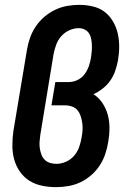

<svg xmlns="http://www.w3.org/2000/svg" viewBox="-20 -763 540 791"><path d="M211 8Q181 8 152.5 2Q124 -4 101 -18.5Q78 -33 62 -56Q46 -79 38.5 -106Q31 -133 31 -163Q31 -193 35 -222L91 -557Q95 -582 103.5 -606.5Q112 -631 127 -653.5Q142 -676 162.5 -693.5Q183 -711 207 -722.5Q231 -734 256.5 -738.5Q282 -743 307 -743Q335 -743 362.5 -736.5Q390 -730 410.5 -714.5Q431 -699 445 -675.5Q459 -652 465 -625.5Q471 -599 471 -571Q471 -543 466 -514Q462 -493 455 -472Q448 -451 435 -432Q422 -413 403.5 -398.5Q385 -384 365 -375Q387 -361 402 -338.5Q417 -316 424 -290Q431 -264 431 -236Q431 -208 426 -179Q422 -154 414 -129.5Q406 -105 391.5 -82.5Q377 -60 356.5 -42Q336 -24 312 -12.5Q288 -1 262 3.5Q236 8 211 8ZM212 -88Q232 -88 251.5 -96.5Q271 -105 285 -121Q299 -137 306 -157Q313 -177 316 -196Q319 -211 320 -226Q321 -241 319 -255.5Q317 -270 312.5 -284Q308 -298 299.5 -308.5Q291 -319 277 -324Q263 -329 248 -329H192L208 -425H264Q282 -425 299.5 -433.5Q317 -442 328.5 -457.5Q340 -473 346 -490.5Q352 -508 355 -526Q357 -539 358 -552Q359 -565 358.5 -578Q358 -591 355.5 -603.5Q353 -616 346.5 -626Q340 -636 328.5 -641.5Q317 -647 304 -647Q285 -647 266 -638.5Q247 -630 233 -614.5Q219 -599 212 -580Q205 -561 201 -542L146 -207Q144 -193 143 -179Q142 -165 144 -152Q146 -139 150.5 -126.5Q155 -114 164 -105Q173 -96 185.5 -92Q198 -88 212 -88Z"/></svg>

Font: Iosevka Curly Slab
Style: Bold Italic
Weight: 700
Italic angle: -9°
Monospace: yes
Designer: Belleve Invis
Foundry: Belleve Invis
Version: Version 22.1.2; ttfautohint (v1.8.4)